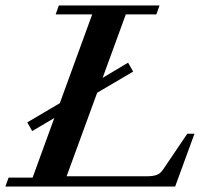

<svg xmlns="http://www.w3.org/2000/svg" viewBox="-30 -683 760 703"><path d="M-10.3 0 1.5 -32.7H89.4L168.9 -251L87.9 -203.1L69.8 -234.9L189 -305.2L307.6 -630.4H173.8L185.5 -663.1H554.2L542.5 -630.4H430.7L345.7 -397.9L439 -453.6L457.5 -420.9L325.7 -343.3L213.9 -37.6H506.8Q530.3 -37.6 543.7 -42.5Q557.1 -47.4 566.9 -62L655.8 -193.4H682.1L611.3 0Z"/></svg>

Font: Elstob 10pt SemiBold
Style: Italic
Weight: 600
Italic angle: -20°
Designer: Peter S. Baker
Version: Version 1.015